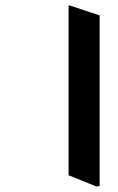

<svg xmlns="http://www.w3.org/2000/svg" viewBox="-20 -648 438 711"><path d="M338 43 349 40V-591L237 -628H234V1Z"/></svg>

Font: Noto Serif Bengali Condensed Black
Style: Regular
Weight: 900
Width: 3
Designer: Juan Bruce, Universal Thirst, Indian Type Foundry and the Monotype Design Team.
Foundry: Monotype Imaging Inc.
Version: Version 2.003